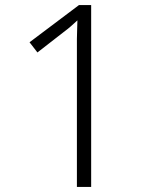

<svg xmlns="http://www.w3.org/2000/svg" viewBox="-20 -734 611 754"><path d="M338 0H282V-531Q282 -560 282 -581Q282 -602 283 -620Q284 -638 284 -654Q270 -641 258 -630.5Q246 -620 226 -605L127 -528L96 -568L290 -714H338Z"/></svg>

Font: Noto Sans Armenian Light
Style: Regular
Weight: 300
Designer: Monotype Design Team
Foundry: Monotype Imaging Inc.
Version: Version 2.007